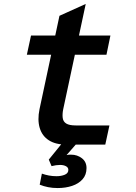

<svg xmlns="http://www.w3.org/2000/svg" viewBox="-20 -732 690 972"><path d="M315 0Q261 0 227 -22Q193 -44 181 -84.5Q169 -125 180 -179L281 -652L414 -712L300 -179Q295 -154 297.5 -135Q300 -116 315.5 -106.5Q331 -97 363 -97H534L513 0ZM116 -455 137 -552H539L519 -455ZM272 220Q246 220 223.5 215.5Q201 211 181 203L192 147Q209 153 227.5 156.5Q246 160 266 160Q290 160 308 152.5Q326 145 326 128Q326 116 314 109.5Q302 103 284 103Q274 103 263.5 104.5Q253 106 241 109L227 76L309 -25L367 -4L317 53Q325 51 329.5 51Q334 51 340 51Q371 51 394.5 69Q418 87 418 119Q418 153 398 175.5Q378 198 345 209Q312 220 272 220Z"/></svg>

Font: Azeret Mono Thin Medium
Style: Italic
Weight: 500
Italic angle: -12°
Version: Version 1.002